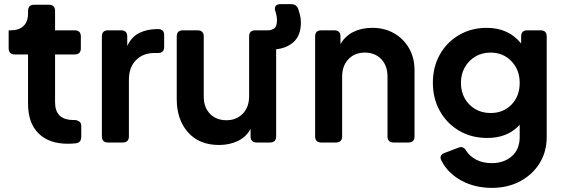

<svg xmlns="http://www.w3.org/2000/svg" viewBox="-20 -691 2732 931"><path d="M309 6Q217 6 166.5 -44.5Q116 -95 116 -187V-427H52Q22 -427 22 -457V-544H32Q72 -544 94 -565Q116 -586 116 -626V-638Q116 -668 146 -668H217Q247 -668 247 -638V-544H342Q372 -544 372 -514V-457Q372 -427 342 -427H247V-194Q247 -153 269 -131Q291 -109 339 -109H343Q353 -109 363.5 -102.5Q374 -96 374 -81V-28Q374 1 347 4Q337 5 327 5.5Q317 6 309 6Z M504 0Q474 0 474 -30V-514Q474 -544 504 -544H567Q597 -544 597 -514V-468Q618 -513 656 -531.5Q694 -550 744 -550H746Q776 -550 776 -520V-464Q776 -434 746 -434H729Q674 -434 639.5 -399.5Q605 -365 605 -303V-30Q605 0 575 0Z M1042 12Q946 12 891.5 -49.5Q837 -111 837 -211V-514Q837 -544 867 -544H938Q968 -544 968 -514V-222Q968 -170 998.5 -139Q1029 -108 1078 -108Q1126 -108 1157 -139.5Q1188 -171 1188 -225V-514Q1188 -544 1218 -544H1281Q1294 -544 1308.5 -552.5Q1323 -561 1323 -594Q1323 -603 1321 -614Q1319 -625 1315 -637Q1310 -652 1316.5 -661.5Q1323 -671 1340 -671H1391Q1417 -671 1426 -648Q1431 -633 1435 -617Q1439 -601 1439 -582Q1439 -521 1406 -489.5Q1373 -458 1319 -452V-30Q1319 0 1289 0H1225Q1195 0 1195 -30V-66Q1174 -27 1133.5 -7.5Q1093 12 1042 12Z M1538 0Q1508 0 1508 -30V-514Q1508 -544 1538 -544H1601Q1631 -544 1631 -514V-477Q1653 -516 1693 -536Q1733 -556 1785 -556Q1845 -556 1891 -529.5Q1937 -503 1963.5 -457Q1990 -411 1990 -350V-30Q1990 0 1960 0H1889Q1859 0 1859 -30V-319Q1859 -373 1828.5 -404.5Q1798 -436 1749 -436Q1700 -436 1669.5 -404Q1639 -372 1639 -319V-30Q1639 0 1609 0Z M2365 220Q2282 220 2217 184.5Q2152 149 2121 89Q2106 62 2137 50L2203 25Q2227 15 2241 41Q2259 68 2290.5 84Q2322 100 2365 100Q2424 100 2462 66.5Q2500 33 2500 -27V-86Q2442 -22 2343 -22Q2266 -22 2206.5 -57Q2147 -92 2113 -152.5Q2079 -213 2079 -290Q2079 -366 2112.5 -426Q2146 -486 2205.5 -521Q2265 -556 2340 -556Q2446 -556 2507 -480V-514Q2507 -544 2537 -544H2601Q2631 -544 2631 -514V-27Q2631 45 2596.5 100.5Q2562 156 2502 188Q2442 220 2365 220ZM2359 -143Q2421 -143 2460.5 -184Q2500 -225 2500 -289Q2500 -352 2460 -394Q2420 -436 2359 -436Q2317 -436 2284.5 -416.5Q2252 -397 2233.5 -364Q2215 -331 2215 -289Q2215 -247 2233.5 -214Q2252 -181 2284.5 -162Q2317 -143 2359 -143Z"/></svg>

Font: Pitagon Sans Text
Style: Bold
Weight: 700
Designer: Travis Tran
Foundry: Pitagon
Version: Version 1.001; ttfautohint (v1.8.4.7-5d5b);gftools[0.9.26]